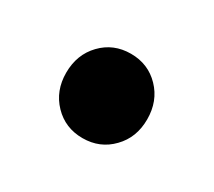

<svg xmlns="http://www.w3.org/2000/svg" viewBox="-53 -503 407 365"><g transform="rotate(30 150.0 -320.5)"><path d="M61 -320.3Q61 -360.4 86.4 -386.7Q111.8 -413.1 149.9 -413.1Q188 -413.1 213.4 -386.7Q238.8 -360.4 238.8 -320.3Q238.8 -280.3 213.4 -254.4Q188 -228 149.9 -228Q111.8 -228 86.4 -254.4Q61 -280.8 61 -320.3Z"/></g></svg>

Font: SourceSansPro-Bold
Style: Bold
Weight: 700
Designer: Paul D. Hunt
Foundry: Adobe Systems Incorporated
Version: Version 1.050;PS Version 1.000;hotconv 1.0.70;makeotf.lib2.5